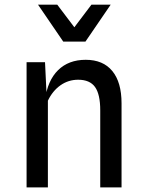

<svg xmlns="http://www.w3.org/2000/svg" viewBox="-20 -818 640 838"><path d="M96 0V-546.5H176.5L186 -348.5L176.5 -382Q187.5 -466.5 233.5 -511.8Q279.5 -557 354 -557Q430 -557 470.2 -508Q510.5 -459 510.5 -367V0H417.5V-336.5Q417.5 -406.5 394.8 -438.2Q372 -470 321 -470Q278.5 -470 244 -445.8Q209.5 -421.5 189 -378.5V0ZM256 -636.5 146 -797.5H230L304.5 -699L379 -797.5H463L353 -636.5Z"/></svg>

Font: Spline Sans Mono
Style: Regular
Weight: 400
Monospace: yes
Designer: Eben Sorkin, Mirko Velimirovic
Foundry: Sorkin Type
Version: Version 1.004